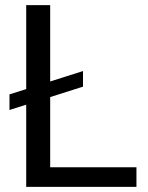

<svg xmlns="http://www.w3.org/2000/svg" viewBox="-20 -731 579 751"><path d="M304.7 -453.1V-392.1L17.1 -300.8V-361.8ZM513.7 -76.7V0H157.7V-76.7ZM176.3 -710.9V0H82.5V-710.9Z"/></svg>

Font: RobotoDEMO
Style: Regular
Weight: 400
Designer: Christian Robertson
Foundry: Google
Version: Version 2.136